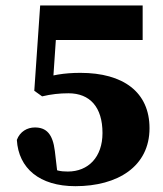

<svg xmlns="http://www.w3.org/2000/svg" viewBox="-20 -650 582 686"><path d="M110.5 -347.7H168.7L185.7 -597.6L143.5 -507.1H489.7V-630.4H123.5L102.5 -325.7L130.5 -305.7C163 -313.4 192.4 -316.7 224.7 -316.7C301.1 -316.7 346.2 -267.5 346.2 -174.7C346.2 -88.5 295.4 -37.1 222.3 -37.1C195.8 -37.1 180.9 -40.6 154.6 -52.7L186.6 -19.6L176 -110.3C168.5 -171.7 145.4 -194.6 104.6 -194.6C77.3 -194.6 51.3 -180 40.2 -150.1C46.3 -48.9 120.8 15.2 249.3 15.2C400.5 15.2 514.2 -55.2 514.2 -191.9C514.2 -321.3 420.1 -389.7 267.3 -389.7C210.4 -389.7 161.2 -382.1 110.5 -362.7V-347.7Z"/></svg>

Font: Source Serif Variable
Style: Regular
Weight: 389
Designer: Frank Grießhammer
Foundry: Adobe Systems Incorporated
Version: Version 3.001;hotconv 1.0.111;makeotfexe 2.5.65597